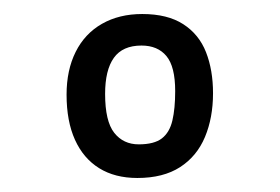

<svg xmlns="http://www.w3.org/2000/svg" viewBox="-20 -723 399 274"><path d="M176 -469Q144 -469 121.5 -483Q99 -497 87 -523.5Q75 -550 75 -588Q75 -623 88 -649Q101 -675 125.5 -689Q150 -703 183 -703Q219 -703 241.5 -688.5Q264 -674 274 -648.5Q284 -623 284 -590Q284 -555 272.5 -527.5Q261 -500 237 -484.5Q213 -469 176 -469ZM178 -517Q200 -517 211 -525.5Q222 -534 226 -551Q230 -568 230 -593Q230 -628 217.5 -643Q205 -658 182 -658Q155 -658 142.5 -640.5Q130 -623 130 -589Q130 -550 143 -533.5Q156 -517 178 -517Z"/></svg>

Font: Truculenta Medium
Style: Regular
Weight: 500
Version: Version 1.002